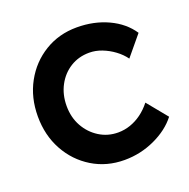

<svg xmlns="http://www.w3.org/2000/svg" viewBox="-103 -637 734 746"><g transform="rotate(-20 263.5 -264.0)"><path d="M30 -264Q30 -342 64 -404Q98 -466 157 -502Q216 -538 290 -538Q361 -538 419 -511Q477 -484 509 -436L441 -354Q426 -375 403 -392Q380 -409 354 -419Q328 -429 302 -429Q258 -429 223.5 -407.5Q189 -386 169 -348.5Q149 -311 149 -264Q149 -217 169.5 -180Q190 -143 225 -121Q260 -99 303 -99Q329 -99 353.5 -107.5Q378 -116 400 -132Q422 -148 441 -172L509 -89Q475 -45 415.5 -17.5Q356 10 290 10Q216 10 157 -26Q98 -62 64 -124Q30 -186 30 -264Z"/></g></svg>

Font: Our Lexend Medium
Style: Regular
Weight: 500
Designer: Bonnie Shaver-Troup, Thomas Jockin
Foundry: Lexend
Version: Version 1.007